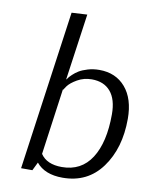

<svg xmlns="http://www.w3.org/2000/svg" viewBox="-85 -815 691 887"><g transform="rotate(10 260.0 -371.0)"><path d="M74 0 179 -748 252 -752 208 -441H210Q212 -444 215 -448.5Q218 -453 230.5 -465Q243 -477 258 -486Q273 -495 298 -502.5Q323 -510 352 -510Q429 -510 474.5 -457Q520 -404 520 -310Q520 -172 453.5 -81Q387 10 270 10Q186 10 146 -39L127 0ZM202 -390 201 -392 158 -82Q187 -38 258 -38Q349 -38 396.5 -112Q444 -186 444 -318Q444 -388 413 -424.5Q382 -461 325 -461Q288 -461 257.5 -443.5Q227 -426 214 -408Z"/></g></svg>

Font: ArsenalItalic
Style: Italic
Weight: 400
Italic angle: -9°
Designer: Andrij Shevchenko
Foundry: Stairsfor.com
Version: Version 1.000